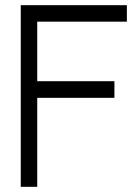

<svg xmlns="http://www.w3.org/2000/svg" viewBox="-20 -720 519 740"><path d="M60 0V-700H469V-636.5H123.5V-407H421V-343H123.5V0Z"/></svg>

Font: Urbanist Light
Style: Regular
Weight: 300
Designer: Corey Hu
Foundry: Corey Hu
Version: Version 1.330; ttfautohint (v1.8.4.7-5d5b)